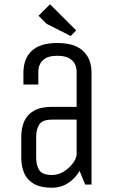

<svg xmlns="http://www.w3.org/2000/svg" viewBox="-20 -867 540 902"><path d="M380 0 354 -64Q334 -29 300 -7Q266 15 224 15Q171 15 139 -3.5Q107 -22 93.5 -54Q80 -86 80 -125V-225Q80 -265 93.5 -296.5Q107 -328 139 -346.5Q171 -365 224 -365H340V-529Q340 -564 317.5 -584.5Q295 -605 249 -605Q204 -605 182 -584.5Q160 -564 160 -529V-470H90V-525Q90 -591 129 -628Q168 -665 249 -665Q330 -665 370 -628Q410 -591 410 -525V0ZM340 -305H224Q179 -305 164.5 -282Q150 -259 150 -225V-125Q150 -91 164.5 -68Q179 -45 224 -45Q254 -45 279.5 -61Q305 -77 322 -99.5Q339 -122 340 -142ZM161 -793 215 -847 338 -724 312 -698 199 -755Z"/></svg>

Font: Unica One
Style: Regular
Weight: 400
Designer: Eduardo Rodriguez Tunni
Foundry: Eduardo Rodriguez Tunni
Version: Version 2.000; ttfautohint (v1.8.4.7-5d5b);gftools[0.9.23]